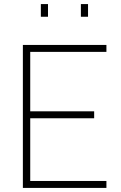

<svg xmlns="http://www.w3.org/2000/svg" viewBox="-20 -920 592 940"><path d="M92 0V-700H501V-666H128V-375H441V-341H128V-34H501V0ZM376 -838V-900H411V-838ZM180 -838V-900H215V-838Z"/></svg>

Font: Cairo Play ExtraLight
Style: Regular
Weight: 250
Version: Version 3.119